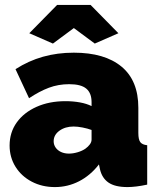

<svg xmlns="http://www.w3.org/2000/svg" viewBox="-20 -750 639 780"><path d="M19 -159Q19 -212 48 -252.5Q77 -293 128.5 -316Q180 -339 246 -339Q277 -339 304.5 -334Q332 -329 352 -319V-335Q352 -372 330.5 -390Q309 -408 261 -408Q217 -408 178.5 -393.5Q140 -379 98 -351L43 -469Q96 -503 154.5 -519.5Q213 -536 280 -536Q405 -536 473.5 -479.5Q542 -423 542 -312V-210Q542 -183 550 -172.5Q558 -162 578 -160V0Q555 5 534.5 7.5Q514 10 498 10Q447 10 420.5 -8.5Q394 -27 386 -63L382 -82Q347 -37 301 -13.5Q255 10 203 10Q151 10 109 -12Q67 -34 43 -72.5Q19 -111 19 -159ZM327 -146Q338 -154 345 -163.5Q352 -173 352 -183V-222Q336 -228 315.5 -232Q295 -236 279 -236Q245 -236 221.5 -219Q198 -202 198 -176Q198 -162 206 -150.5Q214 -139 228 -132.5Q242 -126 260 -126Q277 -126 295.5 -131.5Q314 -137 327 -146ZM99 -615 212 -730H348L461 -615L365 -573L280 -636L195 -573Z"/></svg>

Font: Raleway Thin Black
Style: Regular
Weight: 900
Version: Version 4.026